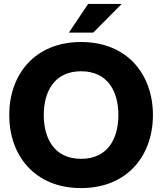

<svg xmlns="http://www.w3.org/2000/svg" viewBox="-20 -946 826 978"><path d="M393 12C631 12 759 -156 759 -360C759 -564 631 -732 393 -732C155 -732 27 -564 27 -360C27 -156 155 12 393 12ZM203 -360C203 -480 257 -583 393 -583C529 -583 583 -480 583 -360C583 -240 529 -137 393 -137C257 -137 203 -240 203 -360ZM331 -780H455L600 -926H429Z"/></svg>

Font: Aspekta 750
Style: Regular
Weight: 750
Designer: Ivo Dolenc
Version: Version 2.000